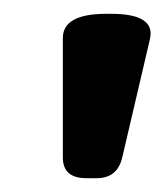

<svg xmlns="http://www.w3.org/2000/svg" viewBox="-20 -722 238 278"><path d="M105 -464Q71 -464 71 -494V-667Q71 -702 134 -702H141Q206 -702 197 -665L157 -494Q150 -464 120 -464Z"/></svg>

Font: Asap
Style: Bold Italic
Weight: 700
Italic angle: -6°
Designer: Pablo Cosgaya
Foundry: Omnibus-Type
Version: Version 3.001; ttfautohint (v1.8.3)